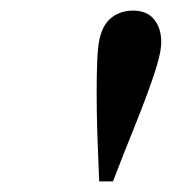

<svg xmlns="http://www.w3.org/2000/svg" viewBox="-20 -749 324 362"><path d="M231 -729Q257 -729 270.5 -712.5Q284 -696 284 -670Q284 -648 269.5 -605.5Q255 -563 234 -511Q213 -459 193 -407H167L164 -483Q163 -507 162.5 -540.5Q162 -574 162.5 -606.5Q163 -639 165 -659Q169 -696 186.5 -712.5Q204 -729 231 -729Z"/></svg>

Font: DeepMind Serif Text
Style: Italic
Weight: 400
Italic angle: -12°
Designer: Frank Grießhammer / Modifications: Colophon Foundry
Foundry: Colophon Foundry
Version: Version 5.003; ttfautohint (v1.8.2)